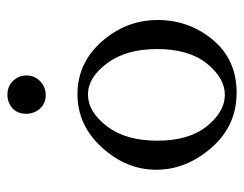

<svg xmlns="http://www.w3.org/2000/svg" viewBox="-91 -566 668 526"><g transform="rotate(-90 243.0 -303.0)"><path d="M41 0ZM299.3 -564.9Q299.3 -537.1 275.9 -521Q262.7 -511.7 246.1 -511.7Q216.8 -511.7 202.1 -536.1Q194.3 -549.3 194.3 -564.9Q194.3 -595.7 218.3 -609.4Q231 -616.7 246.1 -616.7Q274.9 -616.7 290.5 -593.8Q299.3 -580.6 299.3 -564.9ZM41 -209Q41 -291 102.1 -357.9Q163.1 -424.8 248 -424.8Q333 -424.8 392.1 -358.4Q451.2 -291 451.2 -205.1Q451.2 -119.1 397 -54Q342.8 11.2 252 11.2Q161.1 11.2 101.1 -57.9Q41 -127 41 -209ZM120.6 -206.1Q120.6 -119.1 160.4 -70.1Q200.2 -21 246.1 -21Q292 -21 332 -70.3Q371.6 -120.1 371.6 -206.1Q371.6 -292 332.5 -343.8Q293.9 -396 247.1 -396Q200.2 -396 160.4 -344.5Q120.6 -293 120.6 -206.1Z"/></g></svg>

Font: Junicode
Style: Regular
Weight: 400
Designer: Peter S. Baker
Foundry: Briery Creek Software
Version: Version 0.7.2